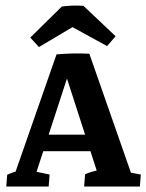

<svg xmlns="http://www.w3.org/2000/svg" viewBox="-20 -683 536 703"><path d="M307.1 -486.3 461.9 -43.5 433.6 -55.7 495.6 -43.9 492.2 0H288.1L291.5 -44.9Q313 -54.7 347.2 -61.5L337.4 -48.3L206.5 -453.1L187 -483.9Q212.9 -486.3 243.9 -487.1Q274.9 -487.8 307.1 -486.3ZM253.9 -483.4 110.4 -43.5 99.1 -57.1 161.6 -43.9 158.2 0H2.9L6.3 -43Q15.6 -47.9 30.8 -52.7Q45.9 -57.6 64 -61.5L33.2 -43.5L187 -483.9ZM102.5 -129.4 118.7 -189.9H353.5L370.1 -129.4ZM285.6 -661.6 403.3 -550.3 372.1 -514.2 220.7 -597.2ZM285.6 -661.6 269 -597.7 122.6 -510.7 90.8 -545.4 206.5 -659.2Q223.6 -661.6 244.9 -662.4Q266.1 -663.1 285.6 -661.6Z"/></svg>

Font: Markazi Text
Style: Regular
Weight: 400
Designer: Borna Izadpanah (Arabic designer), Fiona Ross (Arabic design director) and Florian Runge (Latin designer)
Foundry: Borna Izadpanah and Florian Runge
Version: Version 1.000